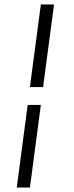

<svg xmlns="http://www.w3.org/2000/svg" viewBox="-20 -770 332 860"><path d="M163 -750H222L173 -380H114ZM104 -300H163L114 70H55Z"/></svg>

Font: Bellota Text
Style: Italic
Weight: 400
Italic angle: -7.5°
Designer: Kemie Guaida
Foundry: Kemie Guaida
Version: Version 4.001